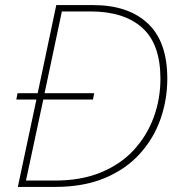

<svg xmlns="http://www.w3.org/2000/svg" viewBox="-20 -734 717 754"><path d="M50 0 123 -343H44L49 -368H128L201 -714H346Q483 -714 560 -642.5Q637 -571 637 -425Q637 -343 610.5 -267Q584 -191 529.5 -130.5Q475 -70 392 -35Q309 0 196 0ZM197 -25Q299 -25 376.5 -57Q454 -89 505.5 -145Q557 -201 583.5 -273Q610 -345 610 -425Q610 -561 538.5 -625Q467 -689 336 -689H223L155 -368H350L345 -343H150L82 -25Z"/></svg>

Font: Noto Sans Thin
Style: Italic
Weight: 100
Italic angle: -12°
Designer: Monotype Design Team
Foundry: Monotype Imaging Inc.
Version: Version 2.013; ttfautohint (v1.8.4.7-5d5b)